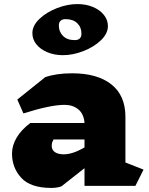

<svg xmlns="http://www.w3.org/2000/svg" viewBox="-20 -913 731 943"><path d="M645 0H395V-87L282 2Q262 10 232 10Q130 10 84.5 -39.5Q39 -89 39 -159Q39 -199 62 -237.5Q85 -276 129 -309H395Q392 -353 365 -375.5Q338 -398 297 -398Q228 -398 95 -356L65 -424L202 -534Q257 -553 334 -553Q458 -553 527 -498.5Q596 -444 596 -339V-115L685 -80ZM395 -189V-228H243Q238 -219 236 -212.5Q234 -206 234 -196Q234 -177 249.5 -166Q265 -155 294 -155H293Q337 -155 395 -189ZM510 -785Q510 -748 475.5 -715Q441 -682 389.5 -662Q338 -642 289 -642Q247 -642 212.5 -656.5Q178 -671 158.5 -695.5Q139 -720 139 -750Q139 -787 173.5 -820Q208 -853 259.5 -873Q311 -893 360 -893Q403 -893 437 -878.5Q471 -864 490.5 -839.5Q510 -815 510 -785ZM269 -788Q269 -757 289.5 -736.5Q310 -716 347 -716Q380 -716 380 -748Q380 -779 359.5 -799Q339 -819 302 -819Q286 -819 277.5 -811Q269 -803 269 -788Z"/></svg>

Font: Inknut Antiqua Black
Style: Regular
Weight: 900
Designer: Claus Eggers Sørensen
Foundry: Claus Eggers Sørensen
Version: Version 1.003; ttfautohint (v1.8.2) -l 8 -r 50 -G 200 -x 14 